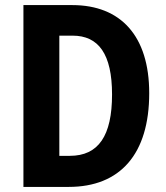

<svg xmlns="http://www.w3.org/2000/svg" viewBox="-20 -734 653 754"><path d="M566 -368C566 -593 454 -714 264 -714H72V0H250C452 0 566 -129 566 -368ZM420 -363C420 -201 367 -122 254 -122H213V-594H265C367 -594 420 -522 420 -363Z"/></svg>

Font: Noto Sans Arabic UI Cn
Style: Bold
Weight: 700
Width: 3
Designer: Monotype Design Team, Nadine Chahine and Nizar Qandah
Foundry: Monotype Imaging Inc.
Version: Version 2.010